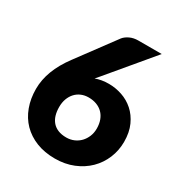

<svg xmlns="http://www.w3.org/2000/svg" viewBox="-172 -851 925 982"><g transform="rotate(30 290.0 -360.0)"><path d="M264 -448.5Q299 -461.5 342 -461.5Q381.5 -461.5 420 -448.5Q458.5 -435.5 489 -408.5Q519.5 -381.5 538.2 -340.2Q557 -299 557 -243Q557 -192 538 -146.2Q519 -100.5 484.2 -66.2Q449.5 -32 400.5 -12Q351.5 8 292 8Q231 8 182.5 -11.2Q134 -30.5 100.2 -65Q66.5 -99.5 48.8 -147.5Q31 -195.5 31 -253Q31 -360.5 114 -471.5L278 -693Q289.5 -707.5 311.2 -718Q333 -728.5 361 -728.5H499L283 -470.5ZM289 -114.5Q313 -114.5 333.8 -123.5Q354.5 -132.5 369.5 -148.2Q384.5 -164 393.2 -185.2Q402 -206.5 402 -231.5Q402 -259.5 393.8 -281.5Q385.5 -303.5 370.5 -318.5Q355.5 -333.5 334.2 -341.5Q313 -349.5 287 -349.5Q263.5 -349.5 244 -341.2Q224.5 -333 210.2 -317.5Q196 -302 188 -280.5Q180 -259 180 -232Q180 -205 186.5 -183.5Q193 -162 206.5 -146.5Q220 -131 240.5 -122.8Q261 -114.5 289 -114.5Z"/></g></svg>

Font: Lato
Style: Regular
Weight: 900
Designer: Lukasz Dziedzic with Adam Twardoch and Botio Nikoltchev
Foundry: tyPoland Lukasz Dziedzic
Version: Version 2.010; 2014-09-01; http://www.latofonts.com/; ttfaut